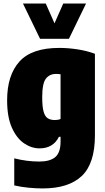

<svg xmlns="http://www.w3.org/2000/svg" viewBox="-20 -828 592 1078"><path d="M219 230Q184 230 141.2 226Q98.5 222 60 213V61Q130.5 79 201 79Q260.5 79 290.2 54Q320 29 320 -33V-60H311Q278.5 5 202 5Q157 5 115.2 -23.2Q73.5 -51.5 46.8 -111Q20 -170.5 20 -265Q20 -405.5 89 -482.2Q158 -559 313 -559Q362.5 -559 415.8 -550.8Q469 -542.5 513 -526V-68Q513 90 439.2 160Q365.5 230 219 230ZM288 -154Q306.5 -154 320 -160V-411Q314 -412 307.5 -412.5Q301 -413 295 -413Q258.5 -413 237.8 -386.5Q217 -360 217 -282Q217 -230 224.5 -202.2Q232 -174.5 247.8 -164.2Q263.5 -154 288 -154ZM205 -610 109 -808H237L286 -697L335 -808H463L367 -610Z"/></svg>

Font: Encode Sans Condensed Condensed Black
Style: Regular
Weight: 900
Width: 3
Designer: Multiple Designers
Foundry: Impallari Type
Version: Version 3.000; ttfautohint (v1.8.3) -l 8 -r 50 -G 200 -x 14 